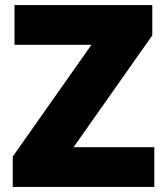

<svg xmlns="http://www.w3.org/2000/svg" viewBox="-20 -734 651 754"><path d="M586 0H30V-119L339 -558H37V-714H578V-595L269 -156H586Z"/></svg>

Font: Noto Sans Syriac Western Black
Style: Regular
Weight: 900
Designer: Patrick Giasson and the Monotype Design Team
Foundry: Monotype Imaging Inc.
Version: Version 3.000; ttfautohint (v1.8.4.7-5d5b)